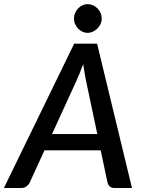

<svg xmlns="http://www.w3.org/2000/svg" viewBox="-56 -938 718 958"><path d="M429.5 -269 372.5 -538.5Q370 -554 366.2 -574Q362.5 -594 359 -618Q350.5 -594 342 -573.8Q333.5 -553.5 326.5 -537.5L203.5 -269ZM602.5 0H515.5Q500.5 0 492.2 -7.2Q484 -14.5 480.5 -26.5L446.5 -188H166L92 -26.5Q87 -16 76.2 -8Q65.5 0 51.5 0H-36.5L314 -720H428.5ZM451.5 -845.5Q451.5 -831 445.5 -818Q439.5 -805 429.5 -795.2Q419.5 -785.5 407 -779.8Q394.5 -774 381 -774Q367.5 -774 355.2 -779.8Q343 -785.5 333.8 -795.2Q324.5 -805 318.8 -818Q313 -831 313 -845.5Q313 -860 318.8 -873.2Q324.5 -886.5 334 -896.2Q343.5 -906 355.8 -911.8Q368 -917.5 381.5 -917.5Q395 -917.5 407.8 -911.8Q420.5 -906 430.2 -896.2Q440 -886.5 445.8 -873.5Q451.5 -860.5 451.5 -845.5Z"/></svg>

Font: Lato SemiBold
Style: Italic
Weight: 600
Italic angle: -7°
Designer: Lukasz Dziedzic with Adam Twardoch and Botio Nikoltchev
Foundry: tyPoland Lukasz Dziedzic
Version: Version 2.015; 2015-08-06; http://www.latofonts.com/